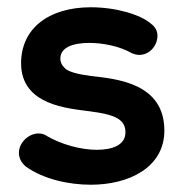

<svg xmlns="http://www.w3.org/2000/svg" viewBox="-20 -492 504 528"><path d="M230 16C334 16 432 -31 432 -133C432 -263 302 -275 230 -283C192 -288 169 -295 160 -303C151 -311 146 -320 146 -331C146 -362 181 -374 226 -374C263 -374 309 -365 342 -346C349 -343 356 -341 363 -341C391 -341 413 -366 413 -394C413 -407 407 -418 395 -427C366 -452 299 -472 230 -472C113 -472 38 -413 38 -318C38 -202 168 -194 226 -186C298 -177 325 -163 325 -128C325 -93 289 -80 246 -80C202 -80 148 -95 109 -118C102 -123 94 -125 86 -125C59 -125 32 -100 32 -72C32 -58 38 -45 51 -34C100 1 169 16 230 16Z"/></svg>

Font: Dongle
Style: Regular
Weight: 400
Designer: Yanghee Ryu
Foundry: Yanghee Ryu
Version: Version 2.000